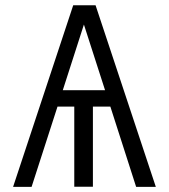

<svg xmlns="http://www.w3.org/2000/svg" viewBox="-20 -725 655 745"><path d="M30.8 0 264.1 -704.6H350.8L584.6 0H508.2L408.2 -311.3H340.5V-0.5H268.2V-311.3H203.1L102.6 0ZM305.6 -629.7 223.6 -374.9H387.7Z"/></svg>

Font: Fira Code Light
Style: Regular
Weight: 300
Monospace: yes
Designer: Carrois Corporate, Edenspiekermann AG, Nikita Prokopov
Foundry: Carrois Corporate, Edenspiekermann AG, Nikita Prokopov
Version: Version 6.000; ttfautohint (v1.8.2) -l 8 -r 50 -G 200 -x 14 